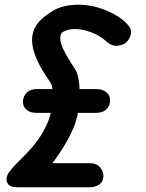

<svg xmlns="http://www.w3.org/2000/svg" viewBox="-20 -793 617 813"><path d="M77 -365Q79 -387 94 -401.5Q109 -416 137 -416H386Q415 -416 431.5 -401.5Q448 -387 446 -365Q445 -343 429.5 -329Q414 -315 385 -315H135Q107 -315 91.5 -329Q76 -343 77 -365ZM57 0Q25 0 15 -12.5Q5 -25 8.5 -41Q12 -57 19 -65Q34 -85 54.5 -105Q75 -125 97.5 -148.5Q120 -172 141.5 -202Q163 -232 181 -272Q194 -303 199.5 -338Q205 -373 203.5 -402Q202 -431 194 -443Q179 -464 159.5 -496Q140 -528 127 -564.5Q114 -601 116 -633Q119 -669 141.5 -696.5Q164 -724 204 -747Q227 -761 254.5 -767Q282 -773 310 -773Q369 -773 424.5 -751Q480 -729 514 -696Q537 -674 535 -654.5Q533 -635 519 -618Q507 -603 480 -599.5Q453 -596 429 -619Q402 -643 365.5 -656.5Q329 -670 296 -670Q268 -670 249 -659Q237 -654 235 -636Q234 -614 248.5 -583.5Q263 -553 295 -505Q308 -486 313 -455.5Q318 -425 317.5 -390Q317 -355 311 -321Q305 -287 295 -261Q276 -213 245.5 -165Q215 -117 180 -74.5Q145 -32 112 0ZM81 0 124 -102H359Q388 -102 402.5 -86Q417 -70 418 -49Q418 -25 401.5 -12.5Q385 0 359 0Z"/></svg>

Font: Edu QLD Beginner
Style: Bold
Weight: 700
Designer: Tina and Corey Anderson
Foundry: Google for Education
Version: Version 1.003